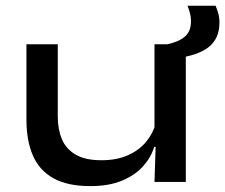

<svg xmlns="http://www.w3.org/2000/svg" viewBox="-20 -633 784 668"><path d="M181 -479V-227.5Q181 -183.5 195.2 -149.2Q209.5 -115 242.8 -95.2Q276 -75.5 333 -75.5Q386 -75.5 424.8 -92.8Q463.5 -110 488 -139.2Q512.5 -168.5 522 -204.5L537.5 -122H516.5Q505.5 -85.5 477.8 -54.5Q450 -23.5 404.5 -4.5Q359 14.5 294 14.5Q215 14.5 166 -12.8Q117 -40 94.5 -91.8Q72 -143.5 72 -216.5V-479ZM626.5 -479V0H517.5L522 -139.5L517.5 -153V-479ZM585.5 -429 560 -478.5Q601.5 -487 623 -505.5Q644.5 -524 644.5 -559Q644.5 -573.5 641 -587Q637.5 -600.5 632.5 -613H730Q735.5 -600.5 739.5 -586.2Q743.5 -572 743.5 -554.5Q743.5 -498.5 705.5 -468.8Q667.5 -439 585.5 -429Z"/></svg>

Font: Anek Latin Expanded Medium
Style: Regular
Weight: 500
Width: 7
Designer: Yesha Goshar
Foundry: Ek Type
Version: Version 1.003